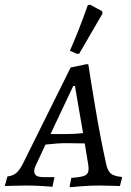

<svg xmlns="http://www.w3.org/2000/svg" viewBox="-42 -775 547 802"><path d="M466 -36 468 -33 459 2Q449 2 423.5 1Q398 0 372 0Q334 0 297.5 3Q261 6 251 7L249 2L256 -32Q300 -35 314 -42.5Q328 -50 328 -69Q328 -82 325 -97L312 -176L232 -177Q199 -177 148 -171L112 -94Q101 -73 101 -61Q101 -47 110.5 -41Q120 -35 142 -35H185V-32L177 5Q167 4 133.5 2Q100 0 67 0Q37 0 11.5 1Q-14 2 -22 2L-11 -38Q11 -40 26 -52.5Q41 -65 56 -96L253 -493L320 -507L327 -506Q333 -464 355.5 -329.5Q378 -195 401 -92Q407 -62 420.5 -50.5Q434 -39 466 -36ZM235 -215Q269 -215 305 -219L271 -416H264L169 -215ZM289 -551 280 -550 250 -563Q286 -644 325 -754L335 -755L385 -728L386 -718Z"/></svg>

Font: Alegreya SC
Style: Italic
Weight: 400
Italic angle: -7°
Designer: Juan Pablo del Peral
Foundry: Huerta Tipografica
Version: Version 2.007; ttfautohint (v1.6)